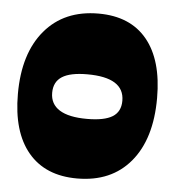

<svg xmlns="http://www.w3.org/2000/svg" viewBox="-44 -556 554 609"><g transform="rotate(5 233.5 -251.5)"><path d="M13 -239Q13 -368 75 -441.5Q137 -515 246 -515Q347 -515 400.5 -450Q454 -385 454 -264Q454 -134 393 -61Q332 12 223 12Q122 12 67.5 -53Q13 -118 13 -239ZM345 -246Q345 -320 227 -320Q173 -320 147 -303.5Q121 -287 121 -252Q121 -216 150.5 -197.5Q180 -179 238 -179Q293 -179 319 -195Q345 -211 345 -246Z"/></g></svg>

Font: Alegreya SC Black
Style: Regular
Weight: 900
Designer: Juan Pablo del Peral
Foundry: Huerta Tipografica
Version: Version 2.007; ttfautohint (v1.6)